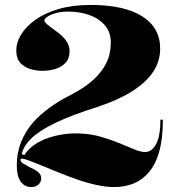

<svg xmlns="http://www.w3.org/2000/svg" viewBox="-20 -743 722 778"><path d="M106 15Q80 15 64 -7Q48 -29 48 -72Q48 -124 65.5 -167.5Q83 -211 115 -248Q141 -277 178 -304.5Q215 -332 264 -357Q321 -386 357 -418.5Q393 -451 411 -488Q429 -525 429 -570Q429 -613 404.5 -641Q380 -669 341 -682.5Q302 -696 257 -696Q228 -696 206.5 -690Q185 -684 172.5 -675.5Q160 -667 160 -660Q160 -654 171.5 -644Q183 -634 211 -614Q236 -596 249 -576.5Q262 -557 262 -536Q262 -506 245.5 -488.5Q229 -471 204 -463.5Q179 -456 152 -456Q128 -456 103.5 -463Q79 -470 62.5 -488Q46 -506 46 -539Q46 -571 65.5 -603Q85 -635 123 -662.5Q161 -690 217.5 -706.5Q274 -723 348 -723Q483 -723 556 -677Q629 -631 629 -546Q629 -495 600.5 -452Q572 -409 516 -373.5Q460 -338 376 -310Q274 -278 209.5 -247.5Q145 -217 111 -186Q77 -155 68 -119L78 -114Q94 -139 119.5 -156.5Q145 -174 176.5 -184.5Q208 -195 241.5 -199.5Q275 -204 306 -202Q350 -200 389.5 -188.5Q429 -177 463.5 -163Q498 -149 524 -138Q550 -127 567 -127Q596 -127 613 -160Q630 -193 630 -258H640Q640 -182 625.5 -130Q611 -78 584 -46Q557 -14 521.5 0.5Q486 15 443 15Q410 15 371 6.5Q332 -2 292 -16Q252 -30 213 -46Q177 -61 147 -73Q117 -85 97.5 -92.5Q78 -100 69 -100Q63 -100 63 -96Q63 -87 74.5 -80Q86 -73 101 -65Q120 -57 133.5 -46.5Q147 -36 147 -20Q147 -6 136 4.5Q125 15 106 15Z"/></svg>

Font: Kalnia Thin SemiBold
Style: Regular
Weight: 600
Version: Version 1.105